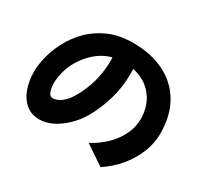

<svg xmlns="http://www.w3.org/2000/svg" viewBox="-164 -984 1327 1259"><g transform="rotate(30 500.0 -354.5)"><path d="M729 52 582 -47Q644 -79 693.5 -126.5Q743 -174 771.5 -232.5Q800 -291 800 -354Q799 -454 744.5 -523Q690 -592 593 -613Q594 -597 594 -581Q594 -472 564.5 -375Q535 -278 490 -202Q460 -152 416.5 -110Q373 -68 323.5 -43Q274 -18 225 -18Q163 -18 121 -53Q79 -88 58.5 -146.5Q38 -205 38 -275Q38 -323 53.5 -386.5Q69 -450 103.5 -515.5Q138 -581 193 -636.5Q248 -692 326.5 -726.5Q405 -761 510 -761Q645 -761 746 -711Q847 -661 903 -565.5Q959 -470 959 -333Q959 -262 931 -191Q903 -120 851.5 -57.5Q800 5 729 52ZM188 -274Q188 -239 198 -210.5Q208 -182 232 -182Q244 -182 266 -190Q288 -198 316 -226Q344 -254 374 -314Q409 -384 423.5 -454Q438 -524 438 -580Q438 -596 437 -611Q378 -595 331 -557.5Q284 -520 252 -471Q216 -419 202 -364.5Q188 -310 188 -274Z"/></g></svg>

Font: Mochiy Pop One
Style: Regular
Weight: 400
Designer: FONTDASU
Foundry: FONTDASU / Google Inc. / Adobe
Version: Version 2.000